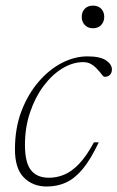

<svg xmlns="http://www.w3.org/2000/svg" viewBox="-20 -670 428 700"><path d="M283 -443.5Q245.5 -443.5 207.8 -420.8Q170 -398 139.2 -357Q108.5 -316 89.8 -261Q71 -206 71 -142Q71 -77 93 -49.5Q115 -22 158.5 -22Q187.5 -22 214.8 -33.5Q242 -45 268.5 -72.8Q295 -100.5 322.5 -151H340Q311 -89.5 281.8 -54.2Q252.5 -19 220.5 -4.5Q188.5 10 150.5 10Q99.5 10 67 -22.8Q34.5 -55.5 34.5 -125.5Q34.5 -202.5 58.2 -264.8Q82 -327 120.8 -372Q159.5 -417 206 -440.8Q252.5 -464.5 298.5 -464.5Q345 -464.5 366.5 -450Q388 -435.5 388 -416.5Q388 -405 381 -397.5Q374 -390 361.5 -390Q357 -390 350.8 -398.8Q344.5 -407.5 334 -418.5Q324 -429.5 311.8 -436.5Q299.5 -443.5 283 -443.5ZM319 -567Q300 -567 289 -579Q278 -591 278 -608.5Q278 -626.5 289 -638Q300 -649.5 319 -649.5Q338 -649.5 349 -638Q360 -626.5 360 -608.5Q360 -591 349 -579Q338 -567 319 -567Z"/></svg>

Font: Newsreader ExtraLight
Style: Italic
Weight: 250
Italic angle: -17°
Designer: Hugues Gentile
Foundry: Production Type
Version: Version 1.003